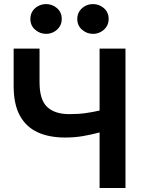

<svg xmlns="http://www.w3.org/2000/svg" viewBox="-20 -944 738 964"><path d="M480 0V-279Q436.5 -267.5 395.2 -260.5Q354 -253.5 307 -253.5Q226 -253.5 168.2 -280.2Q110.5 -307 79.5 -364Q48.5 -421 48.5 -512.5V-700H178.5V-531Q178.5 -443 216.8 -407Q255 -371 328 -371Q374 -371 409.5 -376Q445 -381 480 -389V-700H610V0ZM211.5 -774Q180.5 -774 156.5 -794.8Q132.5 -815.5 132.5 -849Q132.5 -871.5 143.5 -888.2Q154.5 -905 172.8 -914.2Q191 -923.5 211.5 -923.5Q242.5 -923.5 266.2 -903Q290 -882.5 290 -849Q290 -826.5 279 -809.8Q268 -793 250 -783.5Q232 -774 211.5 -774ZM447 -774Q416 -774 392 -794.8Q368 -815.5 368 -849Q368 -871 379 -887.8Q390 -904.5 408 -914Q426 -923.5 447 -923.5Q478 -923.5 501.8 -903Q525.5 -882.5 525.5 -849Q525.5 -826.5 514.5 -809.8Q503.5 -793 485.5 -783.5Q467.5 -774 447 -774Z"/></svg>

Font: Geologica Roman Medium
Style: Regular
Weight: 500
Designer: Sindre Bremnes, Frode Helland
Foundry: Monokrom Skriftforlag AS
Version: Version 1.010;gftools[0.9.28]